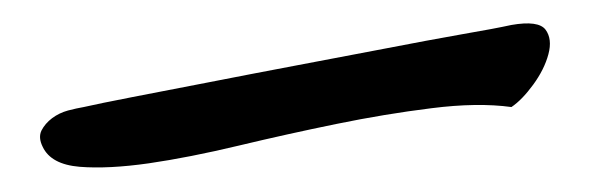

<svg xmlns="http://www.w3.org/2000/svg" viewBox="-20 -722 506 160"><path d="M15.6 -599.6Q11.7 -607.4 14.6 -613.3Q17.6 -619.1 23.4 -623.5Q29.3 -627.9 36.6 -629.9Q43.9 -631.8 49.8 -632.8Q62.5 -635.7 90.3 -641.1Q118.2 -646.5 153.3 -653.3Q188.5 -660.2 227.1 -667.5Q265.6 -674.8 301.3 -681.6Q336.9 -688.5 364.7 -693.4Q392.6 -698.2 406.2 -701.2Q428.7 -705.1 434.6 -697.3Q440.4 -689.5 437 -676.8Q433.6 -664.1 424.3 -651.4Q415 -638.7 406.2 -632.8Q377.9 -636.7 339.4 -631.8Q300.8 -627 260.3 -618.7Q219.7 -610.4 178.7 -600.6Q137.7 -590.8 104 -585.9Q70.3 -581.1 46.4 -583Q22.5 -585 15.6 -599.6Z"/></svg>

Font: Over the Rainbow
Style: Regular
Weight: 400
Designer: Kimberly Geswein
Foundry: Kimberly Geswein
Version: Version 1.002 2010